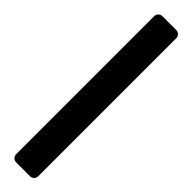

<svg xmlns="http://www.w3.org/2000/svg" viewBox="17 -155 455 455"><g transform="rotate(-45 245.0 73.0)"><path d="M0 96V50Q0 44 4 40Q8 36 14 36H476Q482 36 486 40Q490 44 490 50V96Q490 102 486 106Q482 110 476 110H14Q8 110 4 106Q0 102 0 96Z"/></g></svg>

Font: Miriam Libre
Style: Regular
Weight: 400
Designer: Michal Sahar
Foundry: Hagilda
Version: Version 1.001